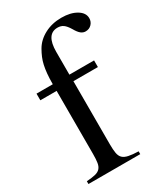

<svg xmlns="http://www.w3.org/2000/svg" viewBox="-189 -845 805 928"><g transform="rotate(-30 213.5 -381.0)"><path d="M344.7 -466.8H208V-115.2Q208 -84 211.4 -64.9Q214.8 -45.9 225.6 -35.6Q236.3 -25.4 256.8 -21Q277.3 -16.6 311.5 -15.6V0H22.5V-15.6Q52.7 -17.6 70.8 -22Q88.9 -26.4 98.6 -37.1Q108.4 -47.9 111.3 -66.4Q114.3 -85 114.3 -115.2V-466.8H23.4V-503.9H114.3Q114.3 -537.1 116.7 -562Q119.1 -586.9 123.5 -606.9Q127.9 -627 135.3 -644.5Q142.6 -662.1 153.3 -680.7Q174.8 -717.8 216.3 -739.7Q257.8 -761.7 310.5 -761.7Q361.3 -761.7 394 -742.2Q426.8 -722.7 426.8 -692.4Q426.8 -672.9 413.6 -659.2Q400.4 -645.5 379.9 -645.5Q366.2 -645.5 354.5 -654.8Q342.8 -664.1 330.1 -686.5Q315.4 -710.9 302.2 -720.2Q289.1 -729.5 270.5 -729.5Q207 -729.5 207 -630.9V-503.9H344.7Z"/></g></svg>

Font: BabelStone Tibetan
Style: Regular
Weight: 400
Designer: Christopher J. Fynn
Foundry: BabelStone
Version: Version 10.011 October 1, 2023